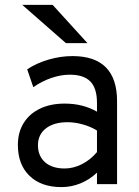

<svg xmlns="http://www.w3.org/2000/svg" viewBox="-20 -752 566 784"><path d="M231 12Q148 12 100.5 -34Q53 -80 53 -160Q53 -211.5 76.5 -249.5Q100 -287.5 143 -308.2Q186 -329 244 -329Q281.5 -329 314.2 -320.8Q347 -312.5 376 -296V-332Q376 -391.5 349 -419.2Q322 -447 265 -447Q228.5 -447 189.2 -433.5Q150 -420 116 -396L91 -469Q129.5 -494.5 178.8 -508.8Q228 -523 276 -523Q367 -523 412.5 -476.8Q458 -430.5 458 -339V0H376V-47Q346 -18.5 308.5 -3.2Q271 12 231 12ZM244 -64Q279.5 -64 314.2 -81.5Q349 -99 376 -131V-219Q350.5 -235 318 -244Q285.5 -253 256 -253Q200 -253 167.5 -227.8Q135 -202.5 135 -159Q135 -115 164 -89.5Q193 -64 244 -64ZM249 -576 71 -732H195L337 -576Z"/></svg>

Font: Overpass
Style: Regular
Weight: 400
Designer: Delve Withrington, Dave Bailey, Thomas Jockin
Foundry: Delve Fonts LLC
Version: Version 4.000